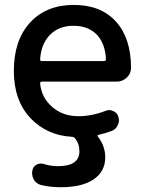

<svg xmlns="http://www.w3.org/2000/svg" viewBox="-20 -576 618 792"><path d="M145.5 -331.1Q145.5 -324.2 152.3 -324.2H410.2Q417 -324.2 417 -332Q414.1 -394.5 380.9 -431.6Q344.7 -469.7 283.2 -469.7Q221.7 -469.7 184.6 -430.7Q149.4 -393.6 145.5 -331.1ZM414.1 73.2Q414.1 130.9 366.7 163.6Q319.3 196.3 230.5 196.3Q188.5 196.3 150.4 187.5Q130.9 182.6 120.1 166Q112.3 152.3 112.3 136.7Q112.3 132.8 113.3 128.9Q115.2 112.3 129.9 103.5Q138.7 98.6 148.4 98.6Q155.3 98.6 161.1 100.6Q189.5 109.4 216.8 109.4Q217.8 109.4 219.7 109.4Q307.6 109.4 307.6 47.9Q307.6 16.6 289.1 -5.9Q284.2 -11.7 276.4 -11.7Q173.8 -17.6 106.4 -87.9Q37.1 -161.1 37.1 -283.2Q37.1 -410.2 104 -482.9Q170.9 -555.7 284.2 -555.7Q396.5 -555.7 458.5 -486.8Q520.5 -418 520.5 -295.9Q520.5 -272.5 502.9 -255.9Q485.4 -239.3 460.9 -239.3H152.3Q145.5 -239.3 145.5 -231.4Q151.4 -173.8 193.4 -136.7Q237.3 -96.7 303.7 -96.7Q358.4 -96.7 414.1 -118.2Q421.9 -122.1 429.7 -122.1Q438.5 -122.1 446.3 -118.2Q462.9 -111.3 467.8 -95.7Q470.7 -86.9 470.7 -80.1Q470.7 -69.3 465.8 -60.5Q459 -43 441.4 -36.1Q412.1 -25.4 385.7 -19.5Q383.8 -19.5 382.8 -17.1Q381.8 -14.6 383.8 -12.7Q414.1 26.4 414.1 73.2Z"/></svg>

Font: Gen Jyuu Gothic P Medium
Style: Regular
Weight: 500
Designer: [Source Han Sans]
Ryoko NISHIZUKA  (kana & ideographs); Paul D. Hunt (Latin, Greek & Cyrillic); Wenlong ZHANG  (bopomofo
Version: Version 1.002.20150607